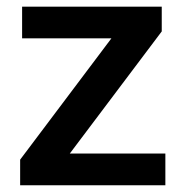

<svg xmlns="http://www.w3.org/2000/svg" viewBox="-20 -548 543 568"><path d="M469.2 -93.8V0H39.6V-75.7L309.6 -434.6H45.4V-528.3H458.5V-455.1L186.5 -93.8Z"/></svg>

Font: Vazirmatn FD Medium
Style: Regular
Weight: 500
Designer: Saber Rastikerdar
Foundry: Saber Rastikerdar
Version: Version 33.003